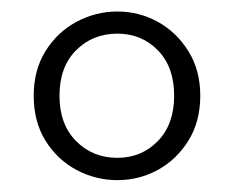

<svg xmlns="http://www.w3.org/2000/svg" viewBox="-20 -779 398 327"><path d="M179.9 -510.2Q221.1 -510.2 248.9 -538.8Q276.6 -567.4 276.6 -616Q276.6 -664.9 248.9 -693.3Q221.1 -721.7 179.9 -721.7Q137.8 -721.7 109.5 -693.3Q81.3 -664.9 81.3 -616Q81.3 -567.4 109.5 -538.8Q137.8 -510.2 179.9 -510.2ZM179.9 -472.2Q143 -472.2 110.2 -489.6Q77.5 -507.1 57.4 -539.5Q37.4 -571.9 37.4 -616Q37.4 -659.4 57.4 -691.8Q77.5 -724.2 110.2 -741.8Q143 -759.4 179.9 -759.4Q216.9 -759.4 248.8 -741.8Q280.7 -724.2 300.9 -691.8Q321.1 -659.4 321.1 -616Q321.1 -571.9 300.9 -539.5Q280.7 -507.1 248.8 -489.6Q216.9 -472.2 179.9 -472.2Z"/></svg>

Font: Noto Serif KR ExtraLight
Style: Regular
Weight: 200
Designer: Ryoko NISHIZUKA 西塚涼子 (kana & ideographs); Frank Grießhammer (Latin, Greek & Cyrillic); Wenlong ZHANG 张文龙 (bopomofo); San
Foundry: Adobe
Version: Version 2.002-H1;hotconv 1.1.0;makeotfexe 2.6.0